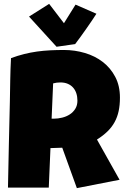

<svg xmlns="http://www.w3.org/2000/svg" viewBox="-20 -973 646 988"><path d="M597.2 -470.7Q597.2 -432.6 590.6 -401.6Q584 -370.6 569.8 -344.7Q555.7 -318.8 533.2 -296.9Q510.7 -274.9 479 -254.9L595.2 -47.9L375.5 -4.9L300.3 -212.9L239.7 -210.9L231 -7.8H21Q23.4 -119.1 25.6 -229.5Q27.8 -339.8 30.8 -451.2Q31.7 -507.3 32.7 -562.5Q33.7 -617.7 36.6 -673.8Q70.8 -686.5 104 -694.8Q137.2 -703.1 170.7 -707.8Q204.1 -712.4 238.5 -714.1Q272.9 -715.8 309.1 -715.8Q364.7 -715.8 416.7 -700.4Q468.8 -685.1 508.8 -654.3Q548.8 -623.5 573 -577.6Q597.2 -531.7 597.2 -470.7ZM378.4 -455.1Q378.4 -475.6 372.8 -492.7Q367.2 -509.8 356.2 -522.2Q345.2 -534.7 328.9 -541.7Q312.5 -548.8 290.5 -548.8Q280.8 -548.8 271.5 -547.6Q262.2 -546.4 253.4 -543.9L245.6 -362.3H257.3Q278.3 -362.3 300 -367.7Q321.8 -373 339.1 -384.3Q356.4 -395.5 367.4 -413.1Q378.4 -430.7 378.4 -455.1ZM476.1 -902.3Q466.8 -887.2 453.6 -867.9Q440.4 -848.6 425.8 -827.6Q411.1 -806.6 395.8 -785.4Q380.4 -764.2 366.7 -746.1L271 -732.4L129.4 -887.7L232.9 -953.1L309.1 -853.5L368.7 -949.2Z"/></svg>

Font: Luckiest Guy
Style: Regular
Weight: 400
Designer: Astigmatic (AOETI)
Foundry: Astigmatic (AOETI)
Version: Version 1.000